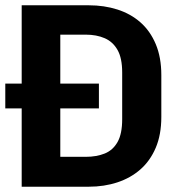

<svg xmlns="http://www.w3.org/2000/svg" viewBox="-21 -706 641 726"><path d="M61 0V-686H315Q373 -686 423 -670Q473 -654 510 -621.5Q547 -589 568 -539Q589 -489 589 -422V-264Q589 -197 568 -147.5Q547 -98 510 -65.5Q473 -33 423 -16.5Q373 0 315 0ZM207 -113H303Q344 -113 375 -125.5Q406 -138 423.5 -169Q441 -200 441 -255V-432Q441 -486 423.5 -517Q406 -548 375 -561.5Q344 -575 303 -575H207ZM-1 -296V-390H353V-296Z"/></svg>

Font: Chivo Mono Medium SemiBold
Style: Regular
Weight: 600
Monospace: yes
Version: Version 1.008